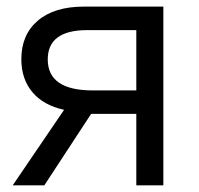

<svg xmlns="http://www.w3.org/2000/svg" viewBox="-20 -555 595 575"><path d="M112.8 0H18.1L171.9 -226.1Q109.9 -239.7 76.9 -279.1Q43.9 -318.4 43.9 -377.9Q43.9 -451.2 93.3 -493.2Q142.6 -535.2 231 -535.2H469.2V0H388.2V-213.9H252.9ZM123 -377Q123 -284.2 257.8 -284.2H388.2V-464.8H241.2Q123 -464.8 123 -377Z"/></svg>

Font: XL-Viking
Style: Regular
Weight: 400
Foundry: Ascender Corporation
Version: Version 1.10 March 23, 2015